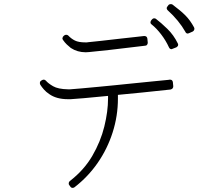

<svg xmlns="http://www.w3.org/2000/svg" viewBox="-20 -885 1040 933"><path d="M893 -722Q895 -722 899 -724L917 -732Q923 -736 924 -741Q926 -746 923 -752Q904 -787 881 -810Q858 -833 818 -863Q814 -865 810 -865Q803 -865 799 -861L794 -854Q790 -851 790 -844Q792 -837 795 -835Q850 -785 881 -730Q884 -722 893 -722ZM814 -646Q815 -646 819 -648L837 -655Q842 -658 845 -663Q847 -670 844 -674Q824 -715 793 -745Q762 -775 737 -794Q733 -796 729 -796Q729 -796 728.5 -796Q728 -796 727 -796Q721 -794 718 -790L714 -785Q707 -773 717 -766Q740 -748 763 -718Q786 -688 801 -655Q805 -646 814 -646ZM333 28Q338 28 342 25Q408 -26 455 -94Q502 -162 527.5 -242Q553 -322 553 -406Q553 -410 553 -415Q553 -420 553 -424Q607 -429 671.5 -435.5Q736 -442 809 -450Q816 -452 819 -456Q822 -460 822 -466L820 -486Q818 -498 806 -498Q805 -498 805 -498Q805 -498 804 -498L799 -497Q773 -495 717.5 -489Q662 -483 598 -477Q578 -475 539.5 -471Q501 -467 457 -463Q413 -459 376 -455.5Q339 -452 321 -451Q318 -451 315 -451Q312 -451 310 -451Q262 -452 238 -466Q214 -480 203 -493Q198 -498 193 -498Q189 -498 185 -496L180 -493Q174 -489 174 -484Q173 -478 176 -473Q183 -462 193.5 -450Q204 -438 219 -428Q254 -403 310 -403Q313 -403 316.5 -403Q320 -403 324 -403Q343 -404 388.5 -408Q434 -412 505 -419Q505 -416 505 -412.5Q505 -409 505 -406Q505 -344 487 -270.5Q469 -197 428.5 -127.5Q388 -58 319 -5Q314 0 314 5Q313 11 317 15L322 22Q326 28 333 28ZM397 -631Q401 -631 405 -631.5Q409 -632 413 -632Q438 -634 509 -642Q580 -650 686 -663Q692 -663 695 -668Q698 -672 698 -678L696 -698Q694 -710 681 -710Q681 -710 680.5 -710Q680 -710 680 -710Q665 -708 635.5 -705Q606 -702 572 -698Q507 -690 466.5 -686Q426 -682 409 -680Q405 -679 402 -679Q399 -679 397 -679H395Q362 -679 344 -688Q326 -697 312 -712Q308 -716 302 -716Q298 -716 294 -714L290 -711Q284 -706 284 -701Q282 -696 286 -691Q295 -678 304.5 -669Q314 -660 324 -652Q356 -631 396 -631Z"/></svg>

Font: Kokoro
Style: Regular
Weight: 400
Version: Version 1.00